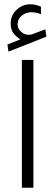

<svg xmlns="http://www.w3.org/2000/svg" viewBox="-20 -875 257 895"><path d="M74.7 -691.4Q56.6 -702.6 43.2 -719.7Q29.8 -736.8 29.8 -764.6Q29.8 -804.7 57.9 -829.8Q85.9 -855 120.6 -855Q146.5 -855 170.9 -843.8L171.4 -808.6Q159.2 -814 147.7 -815.9Q136.2 -817.9 125 -817.9Q101.1 -817.9 81.5 -802.2Q62 -786.6 62 -761.2Q62 -740.2 80.3 -725.1Q98.6 -710 122.1 -713.4Q124.5 -713.4 127 -714.4Q129.4 -715.3 131.3 -715.8L191.4 -738.3L196.3 -704.1L19.5 -634.3L14.6 -667.5ZM135.7 -595.7V0H82V-595.7Z"/></svg>

Font: Vazirmatn UI ExtraLight
Style: Regular
Weight: 200
Designer: Saber Rastikerdar
Foundry: Saber Rastikerdar
Version: Version 33.003